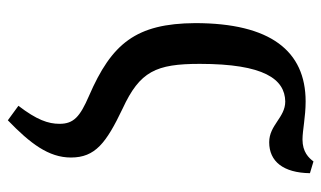

<svg xmlns="http://www.w3.org/2000/svg" viewBox="-185 -422 820 490"><g transform="rotate(90 225.0 -177.0)"><path d="M39 -265C40 -114 91 -52 225 6C278 29 296 45 296 81C296 110 286 139 250 186L287 213C346 156 382 109 382 52C382 -10 345 -38 257 -80C162 -124 143 -165 143 -277C143 -441 182 -494 239 -495C280 -495 299 -454 343 -454C392 -454 421 -490 422 -558L392 -567C383 -555 368 -539 336 -539C313 -539 278 -547 239 -547C110 -547 39 -457 39 -265Z"/></g></svg>

Font: Noto Serif Condensed Medium
Style: Regular
Weight: 500
Width: 3
Designer: Monotype Design Team
Foundry: Monotype Imaging Inc.
Version: Version 2.015